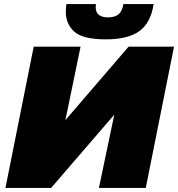

<svg xmlns="http://www.w3.org/2000/svg" viewBox="-20 -931 882 951"><path d="M147 -700H379L304 -336L617 -700H842L702 0H470L546 -363L233 0H7ZM504 -736Q391 -736 348.5 -773.8Q306 -811.5 306 -873Q306 -890.5 309 -911H455Q454 -903 454 -895.5Q454 -845 515 -845Q549 -845 567.5 -860.5Q586 -876 591 -911H741Q727 -818 670.5 -777Q614 -736 504 -736Z"/></svg>

Font: Argentum Sans Black
Style: Italic
Weight: 900
Italic angle: -11°
Designer: Julieta Ulanovsky (font), Cristiano Sobral (main changes and remaster)
Foundry: Julieta Ulanovsky (font), Cristiano Sobral (main changes and remaster)
Version: Version 2.007;June 15, 2022;FontCreator 14.0.0.2814 64-bit; 